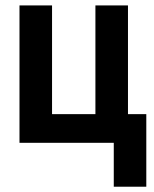

<svg xmlns="http://www.w3.org/2000/svg" viewBox="-20 -540 583 726"><path d="M53.7 -519.5H176.8V-108.4H340.8V-519.5H463.9V-108.4H533.2V166H410.2V0H53.7Z"/></svg>

Font: Dinish
Style: Bold
Weight: 700
Designer: Bert Driehuis
Foundry: Playbeing
Version: Version 3.006; git-39231f3c-release